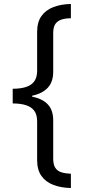

<svg xmlns="http://www.w3.org/2000/svg" viewBox="-20 -812 431 967"><path d="M44 -365Q84 -365 111.5 -374Q139 -383 153 -403Q167 -423 167 -455V-651Q167 -701 189 -731.5Q211 -762 249.5 -776.5Q288 -791 337 -792V-720Q310 -720 290 -713.5Q270 -707 259 -691.5Q248 -676 248 -645V-450Q248 -400 221 -370.5Q194 -341 142 -330V-325Q194 -315 221 -286Q248 -257 248 -206V-13Q248 18 259 34Q270 50 290 56Q310 62 337 63V135Q288 134 249.5 119.5Q211 105 189 74.5Q167 44 167 -6V-201Q167 -234 153 -253.5Q139 -273 111.5 -282Q84 -291 44 -291Z"/></svg>

Font: uoriya85
Style: Book
Weight: 400
Designer: Jelle Bosma - Monotype Design Team
Foundry: Monotype Imaging Inc.
Version: Version 2.003